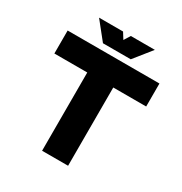

<svg xmlns="http://www.w3.org/2000/svg" viewBox="-201 -1038 1126 1187"><g transform="rotate(30 362.0 -444.5)"><path d="M454.6 0H269V-558.6H34.2V-722.7H689.5V-558.6H454.6ZM334 -888.7 361.8 -844.2 389.6 -888.7H561L460.9 -763.7H262.7L162.6 -888.7Z"/></g></svg>

Font: Giphurs Black
Style: Regular
Weight: 900
Version: Version 0.920; ttfautohint (v1.8.4.7-5d5b)